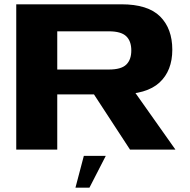

<svg xmlns="http://www.w3.org/2000/svg" viewBox="-20 -695 885 892"><path d="M55.5 0H246V-256.5H533Q661.5 -256.5 721 -311.5Q780.5 -366.5 780.5 -464Q780.5 -562 723.8 -618.5Q667 -675 544 -675H55.5ZM584 0H795L568.5 -320.5L377 -317ZM246 -372V-549.5H486Q542 -549.5 566 -527Q590 -504.5 590 -460.5Q590 -417.5 566.5 -394.8Q543 -372 486 -372ZM330.5 177H395.5L471.5 29H369.5Z"/></svg>

Font: Anybody Expanded
Style: Bold
Weight: 700
Width: 7
Designer: Tyler Finck
Foundry: Etcetera Type Company
Version: Version 1.113;gftools[0.9.25]